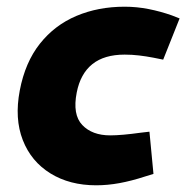

<svg xmlns="http://www.w3.org/2000/svg" viewBox="-20 -545 556 573"><path d="M267 8Q188 8 130.5 -27.5Q73 -63 48 -127Q23 -191 39 -275Q55 -359 99 -414.5Q143 -470 208 -497.5Q273 -525 352 -525Q388 -525 423.5 -518Q459 -511 493 -499L516 -490L467 -367L437 -373Q416 -377 395 -379.5Q374 -382 352 -382Q291 -382 255.5 -353.5Q220 -325 209 -269Q196 -203 225.5 -172Q255 -141 309 -141Q343 -141 400 -149L426 -152L438 -26L412 -18Q372 -5 336.5 1.5Q301 8 267 8Z"/></svg>

Font: REM
Style: Bold Italic
Weight: 700
Italic angle: -11°
Designer: Octavio Pardo
Foundry: Ashler Design
Version: Version 1.005;gftools[0.9.28]